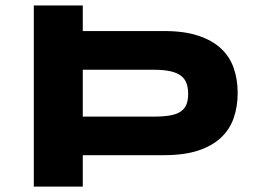

<svg xmlns="http://www.w3.org/2000/svg" viewBox="-20 -690 959 710"><path d="M858.9 -346.2Q858.9 -295.9 844.2 -253.7Q829.6 -211.4 797.1 -180.9Q764.6 -150.4 712.9 -133.3Q661.1 -116.2 586.9 -116.2H286.1V0H105V-669.9H286.1V-575.2H586.9Q661.1 -575.2 712.9 -558.1Q764.6 -541 797.1 -510.7Q829.6 -480.5 844.2 -438.5Q858.9 -396.5 858.9 -346.2ZM675.8 -342.8Q675.8 -366.2 669.2 -383.3Q662.6 -400.4 647.5 -411.1Q632.3 -421.9 607.9 -427Q583.5 -432.1 547.9 -432.1H286.1V-258.8H547.9Q583.5 -258.8 607.9 -262.9Q632.3 -267.1 647.5 -277.1Q662.6 -287.1 669.2 -303.2Q675.8 -319.3 675.8 -342.8Z"/></svg>

Font: REH Gaming
Style: Gaming
Weight: 700
Designer: Astigmatic (AOETI)
Foundry: Astigmatic (AOETI)
Version: Version 1.001 2011